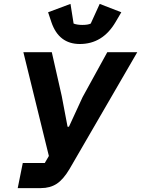

<svg xmlns="http://www.w3.org/2000/svg" viewBox="-20 -966 725 986"><path d="M390 -740Q282 -740 244 -852L227 -903L342 -946L358 -845Q376 -838 403 -838Q432 -838 446 -845L492 -946L603 -903L573 -852Q507 -740 390 -740ZM71 0 97 -129H210L231 -165L100 -698H246L297 -473L327 -315H334L404 -467L531 -698H685L337 -98Q305 -44 271 -22Q237 0 190 0Z"/></svg>

Font: Aneliza
Style: Bold Italic
Weight: 700
Italic angle: -11.31°
Designer: Mike Abbink, Paul van der Laan, Pieter van Rosmalen
Foundry: Bold Monday
Version: Version 3.0